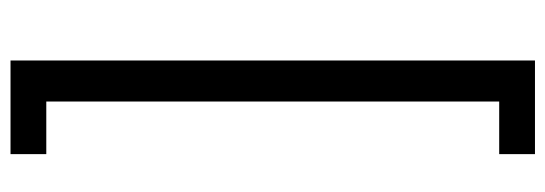

<svg xmlns="http://www.w3.org/2000/svg" viewBox="-356 -516 1037 365"><g transform="rotate(90 162.5 -333.5)"><path d="M95 -832V165H273V97H173V-764H273V-832Z"/></g></svg>

Font: Noto Sans Gurmukhi UI Condensed
Style: Regular
Weight: 400
Width: 3
Designer: Jelle Bosma - Monotype Design Team
Foundry: Monotype Imaging Inc.
Version: Version 2.004